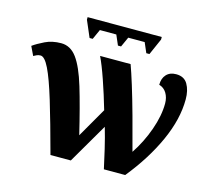

<svg xmlns="http://www.w3.org/2000/svg" viewBox="-101 -826 1045 948"><g transform="rotate(15 421.0 -352.5)"><path d="M270 -608 234 -692V-705H613V-692L576 -608H560L538 -659H454L431 -608H415L393 -659H309L286 -608ZM233 0Q190 -160 159 -262Q128 -364 104 -413Q80 -462 59 -462Q48 -462 39.5 -458Q31 -454 24 -450L2 -496Q24 -512 60 -529.5Q96 -547 142 -547Q190 -547 222.5 -502.5Q255 -458 283 -365.5Q311 -273 345 -131L432 -282Q410 -358 386 -427.5Q362 -497 343 -536H499Q512 -501 531.5 -438Q551 -375 573.5 -293.5Q596 -212 620 -120Q662 -183 688 -256.5Q714 -330 714 -392Q714 -422 700.5 -444.5Q687 -467 662 -474Q662 -507 680 -526.5Q698 -546 730 -546Q771 -546 789 -515Q807 -484 807 -438Q807 -337 756 -224Q705 -111 615 0H506Q497 -42 484 -97.5Q471 -153 456 -204L337 0Z"/></g></svg>

Font: Noto Serif SemiCondensed ExtraBold
Style: Regular
Weight: 800
Width: 4
Designer: Monotype Design Team
Foundry: Monotype Imaging Inc.
Version: Version 2.015